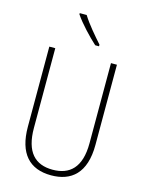

<svg xmlns="http://www.w3.org/2000/svg" viewBox="-139 -1031 845 1122"><g transform="rotate(15 283.5 -469.5)"><path d="M242 -949H200V-942C232 -894 293 -830 336 -791H359V-801C321 -844 273 -899 242 -949ZM488 -229V-714H452V-229C452 -81 385 -24 283 -24C177 -24 115 -86 115 -232V-714H79V-230C79 -68 152 10 283 10C404 10 488 -57 488 -229Z"/></g></svg>

Font: Noto Sans Bengali Condensed ExtraLight
Style: Regular
Weight: 200
Width: 3
Designer: Joana Ranito - Universal Thirst; Jelle Bosma - Monotype Design Team
Foundry: Universal Thirst ehf.
Version: Version 3.000